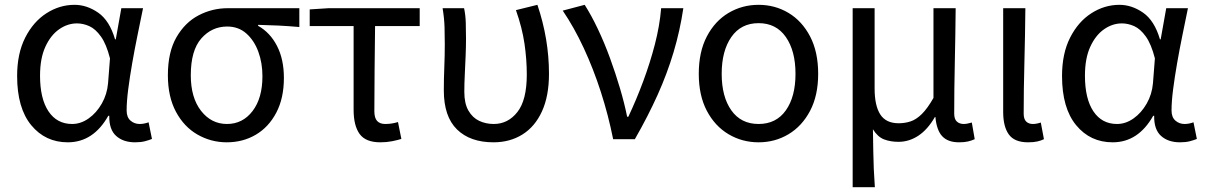

<svg xmlns="http://www.w3.org/2000/svg" viewBox="-20 -577 4997 796"><path d="M261 13Q168 13 109.5 -58Q51 -129 51 -262Q51 -355 84.5 -421Q118 -487 172.5 -522Q227 -557 289 -557Q340 -557 387 -524.5Q434 -492 457 -414H460L483 -543H573Q562 -489 550 -430.5Q538 -372 528 -314.5Q518 -257 511.5 -206.5Q505 -156 505 -119Q505 -91 521 -77Q537 -63 559 -63Q577 -63 596 -70L610 -1Q598 4 581 8.5Q564 13 540 13Q491 13 461.5 -13.5Q432 -40 433 -97H429Q367 13 261 13ZM279 -63Q315 -63 347.5 -86Q380 -109 402 -147.5Q424 -186 428 -232L436 -335Q421 -394 398.5 -425.5Q376 -457 350.5 -468.5Q325 -480 299 -480Q260 -480 225 -455.5Q190 -431 168 -383Q146 -335 146 -263Q146 -168 181 -115.5Q216 -63 279 -63Z M920 13Q855 13 799 -19Q743 -51 709.5 -113.5Q676 -176 676 -265Q676 -361 711.5 -422.5Q747 -484 803.5 -513.5Q860 -543 924 -543H1221V-465Q1175 -469 1135 -471Q1095 -473 1050 -474V-470Q1100 -442 1128.5 -386.5Q1157 -331 1157 -254Q1157 -170 1125.5 -110Q1094 -50 1040.5 -18.5Q987 13 920 13ZM921 -63Q986 -63 1027 -116.5Q1068 -170 1068 -261Q1068 -316 1051 -362.5Q1034 -409 1001.5 -438Q969 -467 922 -467Q858 -467 814.5 -417.5Q771 -368 771 -265Q771 -172 813.5 -117.5Q856 -63 921 -63Z M1557 13Q1496 13 1471 -21.5Q1446 -56 1446 -122V-469H1264V-538L1342 -543H1720V-469H1535Q1534 -377 1533 -288Q1532 -199 1532 -116Q1532 -88 1543.5 -75.5Q1555 -63 1577 -63Q1591 -63 1604 -65Q1617 -67 1630 -71L1644 -1Q1628 4 1605.5 8.5Q1583 13 1557 13Z M2026 13Q1929 13 1874.5 -40.5Q1820 -94 1820 -202Q1820 -250 1822 -298Q1824 -346 1824 -394Q1824 -427 1823 -463.5Q1822 -500 1815 -543H1904Q1910 -515 1911 -483.5Q1912 -452 1912 -416Q1912 -386 1910.5 -347.5Q1909 -309 1907 -269.5Q1905 -230 1905 -196Q1905 -148 1922 -118.5Q1939 -89 1966.5 -76Q1994 -63 2027 -63Q2086 -63 2125 -112.5Q2164 -162 2164 -268Q2164 -330 2154.5 -395.5Q2145 -461 2119 -535L2208 -557Q2256 -415 2256 -271Q2256 -179 2227 -115.5Q2198 -52 2146 -19.5Q2094 13 2026 13Z M2522 0Q2502 -100 2471 -196Q2440 -292 2400 -378Q2360 -464 2313 -533L2404 -557Q2432 -513 2459 -456Q2486 -399 2509 -336Q2532 -273 2550.5 -210.5Q2569 -148 2580 -93H2585Q2618 -163 2646.5 -239.5Q2675 -316 2695 -393Q2715 -470 2721 -543H2813Q2799 -449 2772.5 -360.5Q2746 -272 2706.5 -184Q2667 -96 2612 0Z M3125 13Q3057 13 3000.5 -20.5Q2944 -54 2910.5 -117.5Q2877 -181 2877 -271Q2877 -362 2910.5 -426Q2944 -490 3000.5 -523.5Q3057 -557 3125 -557Q3193 -557 3249 -523.5Q3305 -490 3338.5 -426Q3372 -362 3372 -271Q3372 -181 3338.5 -117.5Q3305 -54 3249 -20.5Q3193 13 3125 13ZM3125 -63Q3198 -63 3238 -119.5Q3278 -176 3278 -271Q3278 -366 3238 -423.5Q3198 -481 3125 -481Q3052 -481 3012 -423.5Q2972 -366 2972 -271Q2972 -176 3012 -119.5Q3052 -63 3125 -63Z M3515 199V-543H3606V-210Q3606 -139 3629.5 -102.5Q3653 -66 3706 -66Q3731 -66 3754.5 -73.5Q3778 -81 3801.5 -104Q3825 -127 3850 -171V-543H3942Q3941 -433 3938.5 -318.5Q3936 -204 3936 -106Q3936 -83 3947 -73Q3958 -63 3976 -63Q3988 -63 4009 -69L4021 0Q4008 6 3993 9.5Q3978 13 3956 13Q3910 13 3886.5 -12Q3863 -37 3858 -92H3856Q3826 -40 3787.5 -14.5Q3749 11 3705 11Q3672 11 3645.5 1Q3619 -9 3599 -41Q3600 12 3600.5 50Q3601 88 3602.5 122Q3604 156 3607 199Z M4242 13Q4186 13 4162.5 -19.5Q4139 -52 4139 -113V-543H4231Q4230 -433 4227 -318.5Q4224 -204 4224 -106Q4224 -83 4234.5 -73Q4245 -63 4262 -63Q4277 -63 4295 -69L4308 0Q4296 6 4280.5 9.5Q4265 13 4242 13Z M4593 13Q4500 13 4441.5 -58Q4383 -129 4383 -262Q4383 -355 4416.5 -421Q4450 -487 4504.5 -522Q4559 -557 4621 -557Q4672 -557 4719 -524.5Q4766 -492 4789 -414H4792L4815 -543H4905Q4894 -489 4882 -430.5Q4870 -372 4860 -314.5Q4850 -257 4843.5 -206.5Q4837 -156 4837 -119Q4837 -91 4853 -77Q4869 -63 4891 -63Q4909 -63 4928 -70L4942 -1Q4930 4 4913 8.5Q4896 13 4872 13Q4823 13 4793.5 -13.5Q4764 -40 4765 -97H4761Q4699 13 4593 13ZM4611 -63Q4647 -63 4679.5 -86Q4712 -109 4734 -147.5Q4756 -186 4760 -232L4768 -335Q4753 -394 4730.5 -425.5Q4708 -457 4682.5 -468.5Q4657 -480 4631 -480Q4592 -480 4557 -455.5Q4522 -431 4500 -383Q4478 -335 4478 -263Q4478 -168 4513 -115.5Q4548 -63 4611 -63Z"/></svg>

Font: Chiron Sans HK TT
Style: Regular
Weight: 400
Designer: Ryoko NISHIZUKA 西塚涼子 (kana, bopomofo & ideographs); Paul D. Hunt (Latin, Greek & Cyrillic); Sandoll Communications 산돌커뮤니
Foundry: Adobe
Version: Version 2.022;hotconv 1.0.109;makeotfexe 2.5.65596